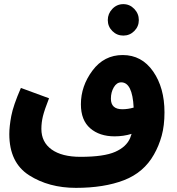

<svg xmlns="http://www.w3.org/2000/svg" viewBox="-20 -720 857 928"><path d="M724 27Q748 -15 761.5 -64Q775 -113 775 -177Q775 -296 720 -375Q665 -454 573 -454Q483 -454 427 -379Q371 -304 371 -216Q371 -139 416 -100Q461 -61 534 -61Q577 -61 616 -73Q613 -63 609 -53Q591 -10 536.5 14Q482 38 369 38Q279 38 229.5 2.5Q180 -33 180 -97Q180 -128 187.5 -158.5Q195 -189 217 -245L81 -295Q44 -210 34.5 -159.5Q25 -109 25 -72Q25 66 120.5 127Q216 188 347 188Q483 188 579 151Q675 114 724 27ZM516 -243Q516 -274 530 -298Q544 -322 566 -322Q620 -322 626 -200Q598 -192 571 -192Q516 -192 516 -243ZM576 -548Q607 -548 629 -570Q651 -592 651 -623Q651 -654 629 -677Q607 -700 576 -700Q545 -700 523 -677Q501 -654 501 -623Q501 -592 523 -570Q545 -548 576 -548Z"/></svg>

Font: Noto Sans Arabic SemiCondensed Extra
Style: Regular
Weight: 800
Width: 4
Designer: Nadine Chahine - Monotype Design Team
Foundry: Monotype Imaging Inc.
Version: Version 1.902